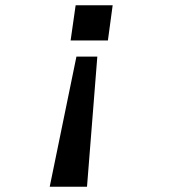

<svg xmlns="http://www.w3.org/2000/svg" viewBox="-20 -531 640 726"><path d="M348 -317 309 175H168L269 -317ZM406 -511 388 -378H247L266 -511Z"/></svg>

Font: Chivo Mono Medium
Style: Italic
Weight: 500
Italic angle: -8.05°
Monospace: yes
Designer: Hector Gatti
Foundry: Omnibus-Type
Version: Version 1.008